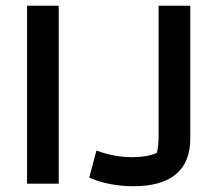

<svg xmlns="http://www.w3.org/2000/svg" viewBox="-20 -638 750 667"><path d="M74 -618H184V0H74ZM290 -21 315 -115Q377 -92 438 -92Q492 -92 525 -107Q531 -131 531 -167V-618H641V-156Q641 -75 591.5 -33Q542 9 443 9Q402 9 361 1Q320 -7 290 -21Z"/></svg>

Font: Athiti SemiBold
Style: Regular
Weight: 600
Designer: CadsonDemak Team
Foundry: CadsonDemak
Version: Version 1.032